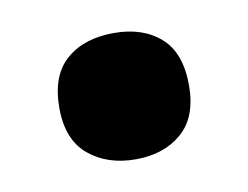

<svg xmlns="http://www.w3.org/2000/svg" viewBox="-37 -222 361 280"><g transform="rotate(-10 143.5 -81.5)"><path d="M48 -81Q48 -129 74.5 -152Q101 -175 145 -175Q188 -175 214 -152Q240 -129 240 -81Q240 -34 213.5 -11Q187 12 145 12Q103 12 75.5 -11Q48 -34 48 -81Z"/></g></svg>

Font: Noto Sans Oriya Cond Blk
Style: Regular
Weight: 900
Width: 3
Designer: Amélie Bonet and Sol Matas
Foundry: Google LLC
Version: Version 2.006; ttfautohint (v1.8.4.7-5d5b)